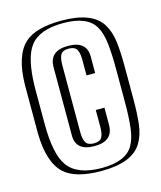

<svg xmlns="http://www.w3.org/2000/svg" viewBox="-96 -673 630 750"><g transform="rotate(-15 219.5 -298.0)"><path d="M146 -434Q146 -500 221.5 -500Q297 -500 297 -437V-370H262V-433Q262 -462 253.5 -475.5Q245 -489 221 -489Q197 -489 189 -475.5Q181 -462 181 -433V-162Q181 -133 189.5 -119.5Q198 -106 222 -106Q246 -106 254 -119.5Q262 -133 262 -162V-230H297V-161Q297 -95 221.5 -95Q146 -95 146 -158ZM20 -396Q22 -514 73 -561Q118 -602 223 -602Q347 -602 386 -538Q405 -507 410 -464Q415 -421 415 -368V-228Q415 -175 410 -132Q405 -89 386 -58Q347 6 223 6Q118 6 73 -35Q22 -82 20 -200ZM55 -231Q55 -106 90 -58Q128 -5 227 -5Q323 -5 354 -57Q370 -84 375 -127Q380 -170 380 -231V-365Q380 -426 375 -469Q370 -512 354 -539Q323 -591 227 -591Q129 -591 92 -541Q57 -495 55 -377Z"/></g></svg>

Font: Dorsa
Style: Regular
Weight: 400
Version: Version 1.002